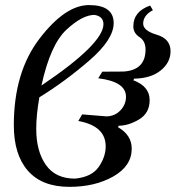

<svg xmlns="http://www.w3.org/2000/svg" viewBox="-20 -723 723 753"><path d="M252 9.8Q145 9.8 89.6 -53.2Q34.2 -116.2 34.2 -231.9Q34.2 -439.9 135 -571.5Q235.8 -703.1 329.1 -703.1Q425.8 -703.1 425.8 -632.3Q425.8 -568.4 330.8 -486.1Q235.8 -403.8 134.3 -341.3Q122.1 -271.5 122.1 -217.8Q122.1 -129.9 159.9 -76.2Q197.8 -22.5 273.9 -22.5Q339.8 -28.8 367.2 -68.4Q394.5 -107.9 394.5 -148.9Q394.5 -229 287.1 -248.5L302.2 -274.4L397.5 -266.6Q430.2 -267.1 452.1 -290Q474.1 -313 474.1 -343.8Q474.1 -402.8 365.2 -416L381.3 -441.9L464.8 -442.4Q550.8 -448.2 550.8 -528.8Q550.8 -562 526.9 -577.6Q502.9 -593.3 502.9 -619.6Q502.9 -678.2 568.8 -701.2L579.6 -683.1Q541.5 -662.6 541.5 -630.4Q541.5 -602.5 595.2 -586.7Q648.9 -570.8 648.9 -522Q648.9 -478 610.4 -446.8Q571.8 -415.5 506.3 -414.6L502.9 -408.2Q566.9 -384.3 566.9 -330.6Q566.9 -279.3 525.4 -254.6Q483.9 -230 445.8 -230L442.9 -224.1Q496.6 -193.4 496.6 -140.1Q496.6 -72.3 424.8 -31.2Q353 9.8 252 9.8ZM142.6 -387.7Q385.7 -551.3 385.7 -628.4Q385.7 -658.7 350.6 -664.6Q303.2 -664.6 240.5 -606.4Q177.7 -548.3 142.6 -387.7Z"/></svg>

Font: Kelvinch
Style: Italic
Weight: 400
Italic angle: -10°
Designer: Paul James Miller
Foundry: High-Logic / Made with FontCreator
Version: Version 3.40;July 22, 2017;FontCreator 11.0.0.2388 64-bit